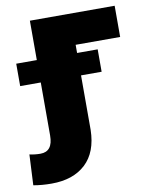

<svg xmlns="http://www.w3.org/2000/svg" viewBox="-152 -609 707 887"><g transform="rotate(-10 201.5 -165.5)"><path d="M447.4 -545.5V-399.1H238.6V-360.8H335.2V-255.7H238.6V0Q236.5 104.4 178.3 158.7Q120 213.1 18.5 213.1Q-27.7 213.1 -66.8 206L-59.7 62.5Q-35.2 68.2 -8.5 68.2Q49.7 68.2 49.7 -7.1V-255.7H-46.9V-360.8H49.7V-545.5Z"/></g></svg>

Font: Karasuma Gothic
Style: Black
Weight: 900
Designer: Rasmus Andersson / Ryoko Nishizuka
Foundry: Genbu
Version: Version 1.00